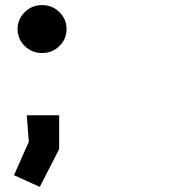

<svg xmlns="http://www.w3.org/2000/svg" viewBox="-20 -568 704 753"><path d="M213 -387.5Q185 -360 145 -360Q105 -360 77 -387.5Q49 -415 49 -454Q49 -493 77 -520.5Q105 -548 145 -548Q185 -548 213 -520.5Q241 -493 241 -454Q241 -415 213 -387.5ZM212 -116V17L136 165L35 119L93 -12L85 -116Z"/></svg>

Font: LilGrotesk Bold
Style: Regular
Weight: 700
Designer: BSozoo
Foundry: BSozoo
Version: Version 1.001;PS 001.001;hotconv 1.0.70;makeotf.lib2.5.58329